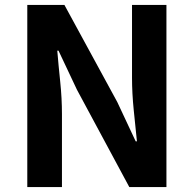

<svg xmlns="http://www.w3.org/2000/svg" viewBox="-20 -761 789 781"><path d="M91 0V-741H242L457 -346L532 -186H537Q531 -244 524 -313Q517 -382 517 -445V-741H657V0H506L293 -396L218 -555H213Q218 -495 225 -428Q232 -361 232 -297V0Z"/></svg>

Font: Source Han Sans TC
Style: Bold
Weight: 700
Designer: Ryoko NISHIZUKA Ë•øÂ°öÊ∂ºÂ≠ê (kana, bopomofo & ideographs); Paul D. Hunt (Latin, Greek & Cyrillic); Sandoll Communicatio
Foundry: Adobe
Version: Version 2.004;hotconv 1.0.118;makeotfexe 2.5.65603